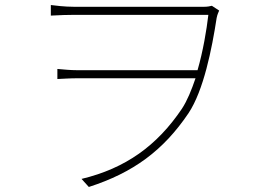

<svg xmlns="http://www.w3.org/2000/svg" viewBox="-20 -717 1040 763"><path d="M729 -267C789 -357 822 -522 841 -646C844 -661 849 -670 851 -675L822 -694C814 -692 804 -690 790 -690H275C236 -690 198 -695 182 -697V-655C221 -657 246 -658 275 -658H808C801 -598 787 -514 765 -438H289C257 -438 233 -441 208 -443V-403C233 -404 257 -406 289 -406H757C741 -359 724 -317 703 -285C604 -138 479 -48 304 -6L333 26C510 -31 629 -119 729 -267Z"/></svg>

Font: Glow Sans SC Normal ExtraLight
Style: Regular
Weight: 200
Designer: Ryoko NISHIZUKA (kana, bopomofo & ideographs); Paul D. Hunt (Latin, Greek & Cyrillic); Sandoll Communications, Soo-young
Version: Version 0.93